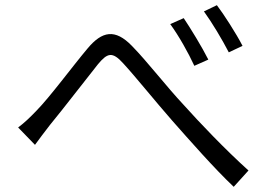

<svg xmlns="http://www.w3.org/2000/svg" viewBox="-20 -743 1040 741"><path d="M50 -251 115 -184C130 -205 153 -235 173 -261C225 -324 310 -435 358 -495C394 -538 413 -546 456 -498C503 -447 580 -351 645 -277C714 -199 806 -94 882 -22L939 -85C850 -165 748 -272 689 -338C624 -407 548 -506 489 -566C424 -633 374 -623 318 -556C259 -486 174 -370 120 -315C94 -288 74 -269 50 -251ZM689 -673 637 -650C670 -605 707 -539 730 -489L784 -513C760 -561 714 -636 689 -673ZM817 -723 767 -699C799 -655 837 -591 863 -541L916 -566C892 -613 843 -689 817 -723Z"/></svg>

Font: Noto Sans HK DemiLight
Style: Regular
Weight: 350
Designer: Ryoko NISHIZUKA 西塚涼子 (kana, bopomofo & ideographs); Paul D. Hunt (Latin, Greek & Cyrillic); Sandoll Communications 산돌커뮤니
Foundry: Adobe
Version: Version 2.004;hotconv 1.0.118;makeotfexe 2.5.65603